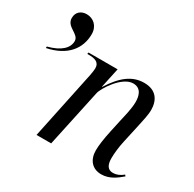

<svg xmlns="http://www.w3.org/2000/svg" viewBox="-183 -880 1066 1057"><g transform="rotate(30 350.0 -352.0)"><path d="M-24 -450 -25 -440C99 -465 156 -541 156 -632C156 -684 120 -714 78 -714C44 -714 16 -694 16 -655C16 -598 94 -598 94 -552C94 -508 55 -470 -24 -450ZM586 10C638 10 676 -20 708 -47L702 -55C680 -37 659 -29 638 -29C605 -29 591 -53 591 -95C591 -129 596 -169 604 -206L630 -324C637 -358 648 -401 648 -434C648 -493 620 -545 541 -545C464 -545 407 -498 351 -410H349L376 -536H191L189 -526H197C235 -526 267 -519 267 -479C267 -473 265 -453 261 -434L170 0H263L341 -364C347 -396 419 -512 490 -512C544 -512 552 -462 552 -429C552 -387 537 -330 531 -303L514 -225C501 -164 495 -122 495 -90C495 -32 527 10 586 10Z"/></g></svg>

Font: Noto Serif Display
Style: Italic
Weight: 400
Italic angle: -12°
Designer: Monotype Design Team
Foundry: Monotype Imaging Inc.
Version: Version 2.009